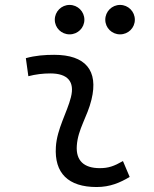

<svg xmlns="http://www.w3.org/2000/svg" viewBox="-20 -750 626 780"><path d="M479.5 -95.7C442.9 -74.7 420.4 -66.9 385.3 -66.9C320.3 -66.9 288.1 -98.1 292 -157.7C296.4 -225.6 335 -275.4 351.6 -345.2C380.9 -464.4 326.7 -527.3 200.2 -527.3C161.6 -527.3 123 -524.4 85 -513.7L95.2 -440.4C125 -448.2 154.8 -451.7 184.6 -451.7C254.9 -451.7 284.2 -418.5 268.1 -355C252.9 -293.9 211.4 -226.1 207 -153.3C200.2 -46.4 257.3 9.8 372.6 9.8C427.7 9.8 468.3 -8.3 506.8 -31.2ZM262.7 -610.4C295.9 -610.4 322.8 -636.7 322.8 -669.9C322.8 -703.1 295.9 -730 262.7 -730C229.5 -730 202.6 -703.1 202.6 -669.9C202.6 -636.7 229.5 -610.4 262.7 -610.4ZM467.8 -610.4C501 -610.4 527.8 -636.7 527.8 -669.9C527.8 -703.1 501 -730 467.8 -730C434.6 -730 407.7 -703.1 407.7 -669.9C407.7 -636.7 434.6 -610.4 467.8 -610.4Z"/></svg>

Font: Cascadia Code SemiLight
Style: Italic
Weight: 350
Italic angle: -10°
Monospace: yes
Designer: Aaron Bell
Foundry: Saja Typeworks
Version: Version 2404.023